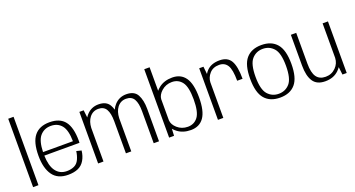

<svg xmlns="http://www.w3.org/2000/svg" viewBox="-48 -1426 3832 2071"><g transform="rotate(-20 1868.0 -390.0)"><path d="M67 0H128.5V-785H67Z M470.5 5Q538 5 585 -16Q632 -37 659.5 -83.8Q687 -130.5 694 -192.5L637.5 -206.5Q631 -156 611.5 -114Q592 -72 555 -54.8Q518 -37.5 470.5 -37.5Q388 -37.5 342.5 -102Q300.5 -161 297 -278H700.5Q701.5 -288.5 701.5 -300Q701.5 -453.5 645.8 -525.5Q590 -597.5 470.5 -597.5Q354.5 -597.5 295.8 -525Q237 -452.5 237 -298Q237 -154.5 293.8 -74.8Q350.5 5 470.5 5ZM297 -318.5Q300.5 -444.5 344.5 -498Q392.5 -555.5 470.5 -555.5Q550.5 -555.5 595 -499.5Q638.5 -445.5 640 -318.5Z M813.5 0H875V-385.5Q878.5 -457.5 913.5 -503Q952 -553 1015 -553Q1078 -553 1105.2 -506Q1132.5 -459 1132.5 -369V0H1194V-372Q1194 -376.5 1194 -381Q1197 -456.5 1232.5 -503Q1271 -553 1334 -553Q1397.5 -553 1424.5 -506Q1451.5 -459 1451.5 -369V0H1512.5V-372Q1512.5 -472.5 1478.5 -535.2Q1444.5 -598 1352.5 -598Q1270 -598 1215.5 -537.5Q1193.5 -513 1180.5 -484Q1172.5 -512 1159.5 -535Q1125 -598 1033.5 -598Q951 -598 896 -537.5Q883 -523 873 -506.5L863 -592H813.5Z M1628.5 0H1685L1689 -79.5Q1703.5 -62 1725.5 -44.5Q1787.5 4 1879.5 4Q1978 4 2029.2 -68.8Q2080.5 -141.5 2080.5 -297Q2080.5 -453.5 2029.2 -525.8Q1978 -598 1879.5 -598Q1787.5 -598 1725.5 -549.5Q1704 -532.5 1690 -515.5V-785H1628.5ZM1690 -419Q1693.5 -467 1739.5 -508.5Q1790 -553.5 1860 -553.5Q1933 -553.5 1975.8 -497Q2018.5 -440.5 2018.5 -297Q2018.5 -153 1975.8 -96.8Q1933 -40.5 1860 -40.5Q1790 -40.5 1739.5 -85.5Q1693.5 -126.5 1690 -175.5Z M2528 -325.5H2590Q2590 -468.5 2552.2 -533Q2514.5 -597.5 2422.5 -597.5Q2331 -597.5 2278.5 -546.5Q2259 -527.5 2247 -505.5L2238 -592H2189V0H2250.5V-409.5Q2253 -463 2290.5 -506Q2330.5 -553 2402 -553Q2465.5 -553 2496.8 -503Q2528 -453 2528 -325.5Z M2903.5 4.5Q3018.5 4.5 3079.2 -66.8Q3140 -138 3140 -297.5Q3140 -456.5 3079.2 -527.5Q3018.5 -598.5 2903.5 -598.5Q2788.5 -598.5 2727.5 -527.5Q2666.5 -456.5 2666.5 -297.5Q2666.5 -138 2727.5 -66.8Q2788.5 4.5 2903.5 4.5ZM2903.5 -39.5Q2827.5 -39.5 2778 -95.2Q2728.5 -151 2728.5 -297Q2728.5 -443 2778 -498.8Q2827.5 -554.5 2903.5 -554.5Q2979.5 -554.5 3028.8 -498.8Q3078 -443 3078 -297Q3078 -151 3028.8 -95.2Q2979.5 -39.5 2903.5 -39.5Z M3618 0H3667V-592H3605.5V-196Q3602.5 -131.5 3558 -87Q3510.5 -39 3441.5 -39Q3371.5 -39 3337.2 -86.8Q3303 -134.5 3303 -240.5V-593H3241.5V-239Q3241.5 -121 3283.2 -57.8Q3325 5.5 3421.5 5.5Q3517.5 5.5 3576.5 -52Q3595 -70 3607.5 -88.5Z"/></g></svg>

Font: Anybody Light
Style: Regular
Weight: 300
Designer: Tyler Finck
Foundry: Etcetera Type Company
Version: Version 1.111; ttfautohint (v1.8.4)